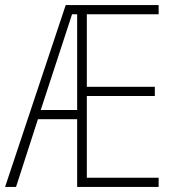

<svg xmlns="http://www.w3.org/2000/svg" viewBox="-21 -734 683 754"><path d="M602 0V-36H320V-357H587V-393H320V-678H602V-714H237L-1 0H42L128 -266H282V0ZM139 -302 262 -678H282V-302Z"/></svg>

Font: Noto Sans Devanagari Condensed ExtraLight
Style: Regular
Weight: 200
Width: 3
Designer: Jelle Bosma - Monotype Design Team
Foundry: Monotype Imaging Inc.
Version: Version 2.004